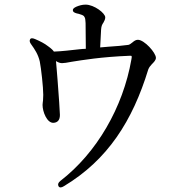

<svg xmlns="http://www.w3.org/2000/svg" viewBox="-20 -774 790 830"><path d="M110 -604C107 -598 108 -591 115 -582C130 -561 145 -539 152 -508C158 -478 167 -397 167 -364C167 -356 166 -348 166 -340C165 -332 164 -325 164 -320C164 -291 183 -242 211 -243C229 -244 239 -255 239 -277C239 -289 234 -362 229 -426C226 -460 224 -492 222 -510C230 -505 239 -501 248 -501C256 -501 270 -503 290 -507C335 -514 416 -528 542 -533C550 -533 551 -533 548 -517C512 -310 398 -113 241 8C231 16 229 24 233 31C237 38 245 38 256 31C446 -83 553 -252 621 -474C625 -484 630 -489 636 -496C645 -505 654 -514 654 -524C654 -546 604 -602 576 -602C567 -602 560 -597 553 -591C547 -586 540 -581 535 -580C514 -577 481 -574 448 -572L413 -569C414 -595 416 -626 417 -646C418 -662 422 -669 427 -676C431 -684 435 -690 435 -699C435 -717 387 -754 350 -754C335 -754 322 -750 310 -745C299 -740 294 -735 295 -729C295 -723 301 -719 312 -716C317 -715 322 -714 327 -712C336 -709 343 -707 346 -699C349 -694 349 -686 350 -674C350 -650 351 -597 351 -563C342 -563 333 -562 323 -561C286 -557 246 -552 213 -551C209 -557 202 -564 188 -574C173 -586 153 -596 132 -605C120 -610 113 -610 110 -604Z"/></svg>

Font: 寒蝉锦书宋 CompactLight
Style: Bold
Weight: 400
Width: 4
Designer: 寒蝉锦书宋{Warren} 思源宋体{Ryoko NISHIZUKA 西塚涼子 (kana & ideographs); Frank Grießhammer (Latin, Greek & Cyrillic); Wenlong ZHANG 
Foundry: Adobe & ChillType
Version: Version 2.000;Glyphs 3.1.1 (3135)